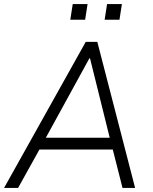

<svg xmlns="http://www.w3.org/2000/svg" viewBox="-25 -925 754 945"><path d="M-5 0 397 -719H454L640 0H578L526 -205L556 -189H141L178 -205L64 0ZM415 -638 194 -235 172 -247H542L518 -235L418 -638ZM490 -828 502 -905H575L563 -828ZM321 -828 333 -905H406L394 -828Z"/></svg>

Font: Nunitoga
Style: Light Italic
Weight: 300
Italic angle: -9°
Designer: Vernon Adams
Foundry: Vernon Adams
Version: Version 1.0